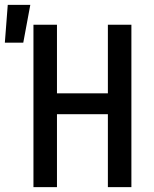

<svg xmlns="http://www.w3.org/2000/svg" viewBox="-65 -772 635 792"><path d="M73 0V-670H170V-387H380V-670H477V0H380V-301H170V0ZM-45 -596 -33 -752H60L31 -596Z"/></svg>

Font: Lode Dark
Style: Bold
Weight: 700
Monospace: yes
Designer: Belleve Invis
Foundry: Belleve Invis
Version: Version 29.2.0; ttfautohint (v1.8.3)